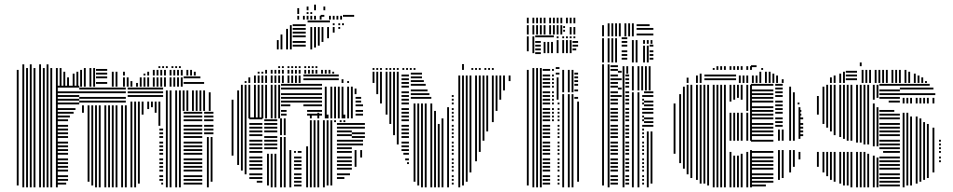

<svg xmlns="http://www.w3.org/2000/svg" viewBox="-20 -804 4088 824"><path d="M60 -8H52V-432H60ZM84 0H76V-432H84ZM100 0H92V-432H100ZM116 0H108V-432H116ZM132 0H124V-432H132ZM156 0H148V-432H156ZM172 0H164V-432H172ZM188 0H180V-432H188ZM204 0H196V-432H204ZM228 0H220V-432H228ZM264 -12H224V-20H264ZM272 -28H224V-36H272ZM272 -44H224V-52H272ZM272 -68H224V-76H272ZM272 -84H224V-92H272ZM272 -100H224V-108H272ZM272 -116H224V-124H272ZM272 -140H224V-148H272ZM272 -156H224V-164H272ZM272 -172H224V-180H272ZM272 -188H224V-196H272ZM272 -212H224V-220H272ZM272 -228H224V-236H272ZM272 -244H224V-252H272ZM272 -260H224V-268H272ZM272 -284H224V-292H272ZM280 -300H224V-308H280ZM296 -316H224V-324H296ZM304 -332H224V-340H304ZM320 -356H224V-364H320ZM320 -372H224V-380H320ZM320 -388H224V-396H320ZM320 -404H224V-412H320ZM320 -428H224V-436H320ZM340 -320H332V-352H340ZM364 -24H356V-352H364ZM380 -8H372V-352H380ZM396 0H388V-352H396ZM412 0H404V-352H412ZM436 0H428V-352H436ZM452 0H444V-352H452ZM468 0H460V-352H468ZM484 0H476V-352H484ZM508 0H500V-352H508ZM524 0H516V-352H524ZM520 -364H320V-372H520ZM520 -380H320V-388H520ZM520 -404H320V-412H520ZM520 -420H320V-428H520ZM548 0H540V-264H548ZM564 0H556V-264H564ZM580 -16H572V-264H580ZM680 -12H672V-20H680ZM680 -28H664V-36H680ZM680 -44H664V-52H680ZM680 -68H664V-76H680ZM680 -84H664V-92H680ZM680 -100H664V-108H680ZM680 -116H664V-124H680ZM680 -140H664V-148H680ZM680 -156H664V-164H680ZM680 -172H664V-180H680ZM680 -188H664V-196H680ZM680 -212H664V-220H680ZM680 -228H664V-236H680ZM680 -244H664V-252H680ZM548 -264H540V-368H548ZM564 -264H556V-368H564ZM580 -264H572V-368H580ZM596 -312H588V-368H596ZM620 -336H612V-368H620ZM636 -344H628V-368H636ZM652 -320H644V-368H652ZM668 -264H660V-368H668ZM680 -388H528V-396H680ZM680 -404H528V-412H680ZM680 -420H528V-428H680ZM700 0H692V-328H700ZM716 0H708V-328H716ZM740 0H732V-328H740ZM756 0H748V-328H756ZM848 -12H768V-20H848ZM848 -28H768V-36H848ZM848 -44H768V-52H848ZM848 -68H768V-76H848ZM848 -84H768V-92H848ZM848 -100H768V-108H848ZM848 -116H768V-124H848ZM848 -140H768V-148H848ZM848 -156H768V-164H848ZM848 -172H768V-180H848ZM848 -188H768V-196H848ZM848 -212H768V-220H848ZM848 -228H768V-236H848ZM848 -244H768V-252H848ZM848 -260H768V-268H848ZM848 -284H768V-292H848ZM848 -300H768V-308H848ZM848 -316H768V-324H848ZM876 0H868V-216H876ZM892 -24H884V-216H892ZM896 -228H856V-236H896ZM896 -244H856V-252H896ZM896 -260H856V-268H896ZM896 -284H856V-292H896ZM896 -300H856V-308H896ZM896 -316H856V-324H896ZM700 -328H692V-416H700ZM716 -328H708V-416H716ZM740 -328H732V-416H740ZM756 -328H748V-416H756ZM772 -328H764V-416H772ZM788 -328H780V-416H788ZM812 -328H804V-416H812ZM828 -328H820V-416H828ZM844 -328H836V-416H844ZM860 -328H852V-416H860ZM884 -328H876V-408H884ZM60 -432H52V-504H60ZM84 -432H76V-512H84ZM100 -432H92V-512H100ZM116 -432H108V-512H116ZM132 -432H124V-512H132ZM156 -432H148V-512H156ZM172 -432H164V-512H172ZM188 -432H180V-512H188ZM204 -432H196V-512H204ZM228 -432H220V-512H228ZM244 -432H236V-512H244ZM260 -432H252V-496H260ZM276 -432H268V-472H276ZM300 -432H292V-488H300ZM316 -432H308V-496H316ZM332 -432H324V-504H332ZM348 -432H340V-512H348ZM372 -432H364V-512H372ZM388 -432H380V-512H388ZM440 -444H392V-452H440ZM440 -468H392V-476H440ZM440 -484H392V-492H440ZM440 -500H392V-508H440ZM468 -432H460V-496H468ZM484 -432H476V-496H484ZM516 -432H508V-472H516ZM532 -432H524V-472H532ZM548 -432H540V-456H548ZM572 -432H564V-448H572ZM588 -432H580V-472H588ZM604 -432H596V-472H604ZM620 -432H612V-472H620ZM644 -432H636V-472H644ZM660 -432H652V-472H660ZM676 -432H668V-472H676ZM692 -432H684V-472H692ZM716 -432H708V-472H716ZM732 -432H724V-472H732ZM748 -432H740V-472H748ZM764 -432H756V-472H764ZM856 -444H768V-452H856ZM840 -468H768V-476H840ZM516 -480H508V-496H516ZM604 -480H596V-488H604ZM620 -480H612V-496H620ZM644 -480H636V-504H644ZM660 -480H652V-504H660ZM676 -480H668V-504H676ZM692 -480H684V-504H692ZM716 -480H708V-504H716ZM732 -480H724V-504H732ZM748 -480H740V-504H748ZM764 -480H756V-504H764ZM788 -480H780V-504H788ZM804 -480H796V-504H804ZM820 -480H812V-496H820ZM84 -512H76V-528H84ZM116 -512H108V-528H116ZM156 -512H148V-528H156ZM188 -512H180V-528H188ZM668 -512H660V-520H668ZM684 -512H676V-520H684ZM700 -512H692V-520H700ZM724 -512H716V-520H724ZM740 -512H732V-520H740ZM756 -512H748V-520H756Z M982 -136H974V-296H982ZM1006 -96H998V-296H1006ZM1022 -72H1014V-296H1022ZM1038 -56H1030V-296H1038ZM1106 -20H1082V-28H1106ZM1106 -36H1050V-44H1106ZM1106 -52H1050V-60H1106ZM1106 -76H1050V-84H1106ZM1106 -92H1050V-100H1106ZM1106 -108H1050V-116H1106ZM1106 -124H1050V-132H1106ZM1106 -148H1050V-156H1106ZM1106 -164H1050V-172H1106ZM1106 -180H1050V-188H1106ZM1106 -196H1050V-204H1106ZM1106 -220H1050V-228H1106ZM1106 -236H1050V-244H1106ZM1106 -252H1050V-260H1106ZM1106 -268H1050V-276H1106ZM1106 -292H1050V-300H1106ZM1134 -8H1126V-144H1134ZM1150 0H1142V-144H1150ZM1166 0H1158V-144H1166ZM1170 -164H1114V-172H1170ZM1170 -180H1114V-188H1170ZM1170 -196H1114V-204H1170ZM1170 -212H1114V-220H1170ZM1170 -236H1114V-244H1170ZM1170 -252H1114V-260H1170ZM1170 -268H1114V-276H1170ZM1170 -284H1114V-292H1170ZM1190 0H1182V-216H1190ZM1206 0H1198V-216H1206ZM1230 0H1222V-160H1230ZM1274 -4H1242V-12H1274ZM1274 -20H1242V-28H1274ZM1274 -36H1242V-44H1274ZM1274 -52H1242V-60H1274ZM1274 -76H1242V-84H1274ZM1274 -92H1242V-100H1274ZM1274 -108H1242V-116H1274ZM1274 -124H1242V-132H1274ZM1250 -148H1242V-156H1250ZM1274 -148H1258V-156H1274ZM1190 -224H1182V-296H1190ZM1206 -224H1198V-296H1206ZM1302 0H1294V-176H1302ZM1318 0H1310V-280H1318ZM1334 0H1326V-280H1334ZM1350 0H1342V-280H1350ZM1374 0H1366V-280H1374ZM1390 -8H1382V-280H1390ZM1406 -8H1398V-280H1406ZM1458 -36H1426V-44H1458ZM1482 -52H1426V-60H1482ZM1490 -76H1426V-84H1490ZM1490 -92H1426V-100H1490ZM1490 -108H1426V-116H1490ZM1490 -124H1426V-132H1490ZM1490 -148H1426V-156H1490ZM1490 -164H1426V-172H1490ZM1490 -180H1426V-188H1490ZM1490 -196H1426V-204H1490ZM1490 -220H1426V-228H1490ZM1490 -236H1426V-244H1490ZM1490 -252H1426V-260H1490ZM1490 -268H1426V-276H1490ZM1510 -88H1502V-160H1510ZM1534 -128H1526V-160H1534ZM1538 -180H1490V-188H1538ZM1538 -196H1490V-204H1538ZM1546 -212H1490V-220H1546ZM1546 -228H1490V-236H1546ZM1546 -252H1490V-260H1546ZM1546 -268H1490V-276H1546ZM1318 -280H1310V-288H1318ZM1334 -280H1326V-288H1334ZM1350 -280H1342V-288H1350ZM1374 -280H1366V-288H1374ZM1390 -280H1382V-288H1390ZM1406 -280H1398V-288H1406ZM1422 -280H1414V-288H1422ZM1446 -280H1438V-288H1446ZM1462 -280H1454V-288H1462ZM1318 -296H1310V-312H1318ZM1350 -296H1342V-320H1350ZM1390 -296H1382V-312H1390ZM1422 -296H1414V-320H1422ZM1462 -296H1454V-312H1462ZM1494 -296H1486V-320H1494ZM982 -296H974V-376H982ZM1006 -296H998V-416H1006ZM1022 -296H1014V-440H1022ZM1038 -296H1030V-440H1038ZM1054 -296H1046V-440H1054ZM1078 -296H1070V-440H1078ZM1094 -296H1086V-440H1094ZM1110 -296H1102V-440H1110ZM1126 -296H1118V-440H1126ZM1150 -296H1142V-440H1150ZM1166 -296H1158V-440H1166ZM1182 -296H1174V-440H1182ZM1210 -308H1186V-316H1210ZM1362 -308H1298V-316H1362ZM1210 -324H1186V-332H1210ZM1362 -324H1298V-332H1362ZM1226 -348H1186V-356H1226ZM1362 -348H1282V-356H1362ZM1362 -364H1186V-372H1362ZM1362 -380H1186V-388H1362ZM1362 -396H1186V-404H1362ZM1362 -420H1186V-428H1362ZM1362 -436H1186V-444H1362ZM1382 -296H1374V-400H1382ZM1406 -296H1398V-400H1406ZM1422 -296H1414V-400H1422ZM1438 -296H1430V-400H1438ZM1454 -296H1446V-400H1454ZM1478 -296H1470V-400H1478ZM1494 -296H1486V-400H1494ZM1538 -308H1506V-316H1538ZM1538 -324H1506V-332H1538ZM1538 -348H1506V-356H1538ZM1530 -364H1506V-372H1530ZM1530 -380H1506V-388H1530ZM1382 -400H1374V-432H1382ZM1406 -400H1398V-432H1406ZM1422 -400H1414V-432H1422ZM1438 -400H1430V-432H1438ZM1454 -400H1446V-432H1454ZM1478 -400H1470V-432H1478ZM1494 -400H1486V-432H1494ZM1510 -400H1502V-424H1510ZM1038 -448H1030V-456H1038ZM1054 -448H1046V-472H1054ZM1078 -448H1070V-480H1078ZM1094 -448H1086V-480H1094ZM1110 -448H1102V-480H1110ZM1126 -448H1118V-480H1126ZM1150 -448H1142V-480H1150ZM1166 -448H1158V-480H1166ZM1182 -448H1174V-480H1182ZM1198 -448H1190V-480H1198ZM1222 -448H1214V-480H1222ZM1238 -448H1230V-480H1238ZM1254 -448H1246V-480H1254ZM1270 -448H1262V-480H1270ZM1434 -460H1282V-468H1434ZM1434 -476H1282V-484H1434ZM1454 -448H1446V-464H1454ZM1478 -448H1470V-456H1478ZM1094 -488H1086V-496H1094ZM1110 -488H1102V-496H1110ZM1126 -488H1118V-504H1126ZM1150 -488H1142V-504H1150ZM1166 -488H1158V-504H1166ZM1182 -488H1174V-504H1182ZM1198 -488H1190V-504H1198ZM1222 -488H1214V-504H1222ZM1238 -488H1230V-504H1238ZM1254 -488H1246V-504H1254ZM1270 -488H1262V-504H1270ZM1294 -488H1286V-504H1294ZM1310 -488H1302V-504H1310ZM1326 -488H1318V-504H1326ZM1342 -488H1334V-504H1342ZM1366 -488H1358V-504H1366ZM1382 -488H1374V-504H1382ZM1398 -488H1390V-504H1398ZM1414 -488H1406V-496H1414ZM1182 -512H1174V-520H1182ZM1198 -512H1190V-520H1198ZM1222 -512H1214V-520H1222ZM1238 -512H1230V-520H1238ZM1254 -512H1246V-520H1254ZM1270 -512H1262V-520H1270ZM1294 -512H1286V-520H1294ZM1310 -512H1302V-520H1310ZM1326 -512H1318V-520H1326ZM1342 -512H1334V-520H1342ZM1176 -592H1168V-632H1176ZM1192 -592H1184V-656H1192ZM1216 -592H1208V-680H1216ZM1232 -592H1224V-696H1232ZM1292 -604H1236V-612H1292ZM1292 -620H1236V-628H1292ZM1292 -644H1236V-652H1292ZM1292 -660H1236V-668H1292ZM1292 -676H1236V-684H1292ZM1292 -692H1236V-700H1292ZM1320 -592H1312V-688H1320ZM1336 -600H1328V-688H1336ZM1352 -608H1344V-688H1352ZM1368 -624H1360V-688H1368ZM1392 -640H1384V-688H1392ZM1396 -708H1300V-716H1396ZM1416 -664H1408V-688H1416ZM1440 -680H1432V-688H1440ZM1416 -696H1408V-704H1416ZM1440 -696H1432V-704H1440ZM1456 -696H1448V-704H1456ZM1264 -720H1256V-736H1264ZM1288 -720H1280V-736H1288ZM1304 -720H1296V-736H1304ZM1320 -720H1312V-736H1320ZM1336 -720H1328V-736H1336ZM1360 -720H1352V-736H1360ZM1372 -732H1356V-740H1372ZM1400 -720H1392V-736H1400ZM1416 -720H1408V-736H1416ZM1432 -720H1424V-736H1432ZM1448 -720H1440V-736H1448ZM1500 -732H1452V-740H1500ZM1264 -744H1256V-769H1264ZM1304 -744H1296V-752H1304ZM1320 -744H1312V-752H1320ZM1304 -760H1296V-776H1304ZM1336 -760H1328V-784H1336ZM1376 -760H1368V-776H1376Z M1587 -448H1579V-496H1587ZM1603 -400H1595V-496H1603ZM1619 -360H1611V-496H1619ZM1643 -312H1635V-496H1643ZM1659 -272H1651V-496H1659ZM1675 -224H1667V-496H1675ZM1691 -184H1683V-496H1691ZM1735 -100H1727V-108H1735ZM1735 -116H1719V-124H1735ZM1735 -140H1711V-148H1735ZM1735 -156H1703V-164H1735ZM1735 -172H1703V-180H1735ZM1735 -188H1703V-196H1735ZM1735 -212H1703V-220H1735ZM1735 -228H1703V-236H1735ZM1735 -244H1703V-252H1735ZM1735 -260H1703V-268H1735ZM1735 -284H1703V-292H1735ZM1735 -300H1703V-308H1735ZM1735 -316H1703V-324H1735ZM1735 -332H1703V-340H1735ZM1735 -356H1703V-364H1735ZM1735 -372H1703V-380H1735ZM1735 -388H1703V-396H1735ZM1735 -404H1703V-412H1735ZM1735 -428H1703V-436H1735ZM1735 -444H1703V-452H1735ZM1735 -460H1703V-468H1735ZM1735 -476H1703V-484H1735ZM1763 -24H1755V-360H1763ZM1779 -8H1771V-360H1779ZM1795 0H1787V-360H1795ZM1811 0H1803V-360H1811ZM1835 0H1827V-360H1835ZM1831 -380H1743V-388H1831ZM1823 -396H1743V-404H1823ZM1815 -412H1743V-420H1815ZM1807 -436H1743V-444H1807ZM1799 -452H1743V-460H1799ZM1791 -468H1743V-476H1791ZM1791 -484H1743V-492H1791ZM1851 0H1843V-328H1851ZM1867 0H1859V-272H1867ZM1883 0H1875V-296H1883ZM1907 0H1899V-344H1907ZM1927 -12H1919V-20H1927ZM1927 -28H1919V-36H1927ZM1927 -44H1919V-52H1927ZM1927 -68H1919V-76H1927ZM1927 -84H1919V-92H1927ZM1927 -100H1919V-108H1927ZM1927 -116H1919V-124H1927ZM1927 -140H1919V-148H1927ZM1927 -156H1919V-164H1927ZM1927 -172H1919V-180H1927ZM1927 -188H1919V-196H1927ZM1927 -212H1919V-220H1927ZM1927 -228H1919V-236H1927ZM1927 -244H1919V-252H1927ZM1927 -260H1919V-268H1927ZM1927 -284H1919V-292H1927ZM1927 -300H1919V-308H1927ZM1927 -316H1919V-324H1927ZM1927 -332H1919V-340H1927ZM1927 -356H1919V-364H1927ZM1927 -372H1919V-380H1927ZM1927 -388H1919V-396H1927ZM1955 0H1947V-272H1955ZM1971 -8H1963V-272H1971ZM1987 -24H1979V-272H1987ZM2003 -64H1995V-272H2003ZM2027 -112H2019V-272H2027ZM2043 -152H2035V-272H2043ZM2059 -200H2051V-272H2059ZM2075 -240H2067V-272H2075ZM1955 -272H1947V-440H1955ZM1971 -272H1963V-440H1971ZM1987 -272H1979V-440H1987ZM2003 -272H1995V-440H2003ZM2027 -272H2019V-440H2027ZM2043 -272H2035V-440H2043ZM2059 -272H2051V-440H2059ZM2075 -272H2067V-440H2075ZM2099 -280H2091V-440H2099ZM2115 -328H2107V-440H2115ZM2131 -376H2123V-440H2131ZM2147 -416H2139V-440H2147ZM1955 -440H1947V-480H1955ZM1971 -440H1963V-480H1971ZM1987 -440H1979V-480H1987ZM2003 -440H1995V-480H2003ZM2027 -440H2019V-480H2027ZM2043 -440H2035V-480H2043ZM2059 -440H2051V-480H2059ZM2075 -440H2067V-480H2075ZM2099 -440H2091V-480H2099ZM2115 -440H2107V-480H2115ZM2131 -440H2123V-480H2131ZM2147 -440H2139V-480H2147ZM2171 -456H2163V-480H2171ZM1587 -504H1579V-512H1587ZM1603 -504H1595V-512H1603ZM1619 -504H1611V-512H1619ZM1643 -504H1635V-512H1643ZM1659 -504H1651V-512H1659ZM1675 -504H1667V-512H1675ZM1691 -504H1683V-512H1691ZM1715 -504H1707V-512H1715ZM1731 -504H1723V-512H1731ZM1747 -504H1739V-512H1747ZM1763 -504H1755V-512H1763ZM1971 -504H1963V-529H1971ZM2011 -504H2003V-512H2011ZM2027 -504H2019V-512H2027ZM2043 -504H2035V-512H2043ZM2067 -504H2059V-512H2067ZM2083 -504H2075V-512H2083ZM2099 -504H2091V-512H2099Z M2249 -8H2241V-504H2249ZM2273 0H2265V-512H2273ZM2289 0H2281V-512H2289ZM2305 0H2297V-512H2305ZM2341 -12H2309V-20H2341ZM2341 -28H2309V-36H2341ZM2341 -44H2309V-52H2341ZM2341 -68H2309V-76H2341ZM2341 -84H2309V-92H2341ZM2341 -100H2309V-108H2341ZM2341 -116H2309V-124H2341ZM2341 -140H2309V-148H2341ZM2341 -156H2309V-164H2341ZM2341 -172H2309V-180H2341ZM2341 -188H2309V-196H2341ZM2341 -212H2309V-220H2341ZM2341 -228H2309V-236H2341ZM2341 -244H2309V-252H2341ZM2341 -260H2309V-268H2341ZM2341 -284H2309V-292H2341ZM2341 -300H2309V-308H2341ZM2341 -316H2309V-324H2341ZM2341 -332H2309V-340H2341ZM2341 -356H2309V-364H2341ZM2341 -372H2309V-380H2341ZM2341 -388H2309V-396H2341ZM2341 -404H2309V-412H2341ZM2341 -428H2309V-436H2341ZM2341 -444H2309V-452H2341ZM2341 -460H2309V-468H2341ZM2341 -476H2309V-484H2341ZM2341 -500H2309V-508H2341ZM2357 -284H2349V-292H2357ZM2357 -300H2349V-308H2357ZM2357 -316H2349V-324H2357ZM2357 -332H2349V-340H2357ZM2357 -356H2349V-364H2357ZM2357 -372H2349V-380H2357ZM2357 -388H2349V-396H2357ZM2357 -404H2349V-412H2357ZM2357 -428H2349V-436H2357ZM2357 -444H2349V-452H2357ZM2357 -460H2349V-468H2357ZM2357 -476H2349V-484H2357ZM2357 -500H2349V-508H2357ZM2381 -12H2373V-20H2381ZM2381 -28H2373V-36H2381ZM2381 -44H2373V-52H2381ZM2381 -68H2373V-76H2381ZM2381 -84H2373V-92H2381ZM2381 -100H2373V-108H2381ZM2381 -116H2373V-124H2381ZM2381 -140H2373V-148H2381ZM2381 -156H2373V-164H2381ZM2381 -172H2373V-180H2381ZM2381 -188H2373V-196H2381ZM2381 -212H2373V-220H2381ZM2381 -228H2373V-236H2381ZM2381 -244H2373V-252H2381ZM2381 -260H2373V-268H2381ZM2381 -284H2373V-292H2381ZM2381 -300H2373V-308H2381ZM2381 -316H2373V-324H2381ZM2381 -332H2373V-340H2381ZM2381 -356H2373V-364H2381ZM2377 -376H2369V-472H2377ZM2381 -484H2365V-492H2381ZM2381 -508H2365V-516H2381ZM2401 0H2393V-400H2401ZM2425 0H2417V-400H2425ZM2441 0H2433V-400H2441ZM2465 -24H2457V-368H2465ZM2461 -380H2445V-388H2461ZM2401 -408H2393V-504H2401ZM2425 -408H2417V-504H2425ZM2441 -408H2433V-504H2441ZM2461 -412H2445V-420H2461ZM2461 -436H2445V-444H2461ZM2461 -452H2445V-460H2461ZM2461 -468H2445V-476H2461ZM2461 -484H2445V-492H2461ZM2249 -584H2241V-648H2249ZM2273 -576H2265V-648H2273ZM2301 -572H2277V-580H2301ZM2301 -588H2277V-596H2301ZM2301 -604H2277V-612H2301ZM2301 -620H2277V-628H2301ZM2301 -644H2277V-652H2301ZM2321 -576H2313V-624H2321ZM2337 -576H2329V-624H2337ZM2353 -576H2345V-624H2353ZM2357 -644H2301V-652H2357ZM2377 -576H2369V-632H2377ZM2401 -576H2393V-632H2401ZM2417 -576H2409V-632H2417ZM2433 -576H2425V-632H2433ZM2453 -588H2437V-596H2453ZM2461 -604H2437V-612H2461ZM2461 -620H2437V-628H2461ZM2377 -640H2369V-648H2377ZM2401 -640H2393V-648H2401ZM2417 -640H2409V-648H2417ZM2433 -640H2425V-648H2433ZM2449 -640H2441V-648H2449ZM2249 -656H2241V-696H2249ZM2273 -656H2265V-696H2273ZM2289 -656H2281V-696H2289ZM2305 -656H2297V-696H2305ZM2321 -656H2313V-696H2321ZM2345 -656H2337V-696H2345ZM2361 -656H2353V-696H2361ZM2377 -656H2369V-696H2377ZM2393 -656H2385V-696H2393ZM2405 -668H2397V-676H2405ZM2405 -684H2397V-692H2405ZM2433 -656H2425V-688H2433ZM2449 -656H2441V-688H2449ZM2249 -704H2241V-728H2249ZM2273 -704H2265V-728H2273ZM2289 -704H2281V-728H2289ZM2305 -704H2297V-728H2305ZM2321 -704H2313V-728H2321ZM2345 -704H2337V-728H2345ZM2361 -704H2353V-728H2361ZM2377 -704H2369V-728H2377ZM2393 -704H2385V-728H2393ZM2417 -704H2409V-728H2417ZM2433 -704H2425V-728H2433ZM2449 -704H2441V-728H2449Z M2572 -8H2564V-528H2572ZM2596 0H2588V-528H2596ZM2632 -12H2600V-20H2632ZM2632 -28H2600V-36H2632ZM2632 -44H2600V-52H2632ZM2632 -68H2600V-76H2632ZM2632 -84H2600V-92H2632ZM2632 -100H2600V-108H2632ZM2632 -116H2600V-124H2632ZM2632 -140H2600V-148H2632ZM2632 -156H2600V-164H2632ZM2632 -172H2600V-180H2632ZM2632 -188H2600V-196H2632ZM2632 -212H2600V-220H2632ZM2632 -228H2600V-236H2632ZM2632 -244H2600V-252H2632ZM2632 -260H2600V-268H2632ZM2632 -284H2600V-292H2632ZM2632 -300H2600V-308H2632ZM2632 -316H2600V-324H2632ZM2632 -332H2600V-340H2632ZM2632 -356H2600V-364H2632ZM2632 -372H2600V-380H2632ZM2632 -388H2600V-396H2632ZM2632 -404H2600V-412H2632ZM2632 -428H2600V-436H2632ZM2632 -444H2600V-452H2632ZM2632 -460H2600V-468H2632ZM2632 -476H2600V-484H2632ZM2632 -500H2600V-508H2632ZM2632 -516H2600V-524H2632ZM2648 -388H2632V-396H2648ZM2648 -420H2632V-428H2648ZM2648 -460H2632V-468H2648ZM2648 -492H2632V-500H2648ZM2660 0H2652V-488H2660ZM2680 -12H2664V-20H2680ZM2680 -28H2664V-36H2680ZM2680 -44H2664V-52H2680ZM2680 -68H2664V-76H2680ZM2680 -84H2664V-92H2680ZM2680 -100H2664V-108H2680ZM2680 -116H2664V-124H2680ZM2680 -140H2664V-148H2680ZM2680 -156H2664V-164H2680ZM2680 -172H2664V-180H2680ZM2680 -188H2664V-196H2680ZM2680 -212H2664V-220H2680ZM2680 -228H2664V-236H2680ZM2680 -244H2664V-252H2680ZM2680 -260H2664V-268H2680ZM2680 -284H2664V-292H2680ZM2680 -300H2664V-308H2680ZM2680 -316H2664V-324H2680ZM2680 -332H2664V-340H2680ZM2680 -356H2664V-364H2680ZM2680 -372H2664V-380H2680ZM2680 -388H2664V-396H2680ZM2680 -404H2664V-412H2680ZM2680 -428H2664V-436H2680ZM2680 -444H2664V-452H2680ZM2680 -460H2664V-468H2680ZM2680 -476H2664V-484H2680ZM2660 -488H2652V-520H2660ZM2676 -488H2668V-520H2676ZM2700 0H2692V-408H2700ZM2724 0H2716V-408H2724ZM2744 -12H2736V-20H2744ZM2744 -28H2736V-36H2744ZM2744 -44H2736V-52H2744ZM2744 -68H2736V-76H2744ZM2744 -84H2736V-92H2744ZM2744 -100H2736V-108H2744ZM2744 -116H2736V-124H2744ZM2744 -140H2736V-148H2744ZM2744 -156H2736V-164H2744ZM2744 -172H2736V-180H2744ZM2744 -188H2736V-196H2744ZM2744 -212H2736V-220H2744ZM2744 -228H2736V-236H2744ZM2744 -244H2736V-252H2744ZM2744 -260H2736V-268H2744ZM2744 -284H2736V-292H2744ZM2744 -300H2736V-308H2744ZM2744 -316H2736V-324H2744ZM2744 -332H2736V-340H2744ZM2744 -356H2736V-364H2744ZM2744 -372H2736V-380H2744ZM2744 -388H2736V-396H2744ZM2764 0H2756V-240H2764ZM2780 -16H2772V-240H2780ZM2784 -260H2744V-268H2784ZM2784 -276H2744V-284H2784ZM2784 -292H2744V-300H2784ZM2784 -316H2744V-324H2784ZM2784 -332H2744V-340H2784ZM2784 -348H2744V-356H2784ZM2784 -364H2744V-372H2784ZM2784 -388H2744V-396H2784ZM2784 -404H2744V-412H2784ZM2700 -416H2692V-520H2700ZM2724 -416H2716V-520H2724ZM2740 -416H2732V-520H2740ZM2756 -416H2748V-520H2756ZM2772 -416H2764V-520H2772ZM2572 -536H2564V-640H2572ZM2596 -536H2588V-640H2596ZM2612 -536H2604V-640H2612ZM2628 -536H2620V-640H2628ZM2672 -548H2648V-556H2672ZM2672 -564H2648V-572H2672ZM2672 -580H2648V-588H2672ZM2672 -604H2648V-612H2672ZM2672 -620H2648V-628H2672ZM2672 -636H2648V-644H2672ZM2700 -536H2692V-632H2700ZM2716 -536H2708V-632H2716ZM2748 -536H2740V-608H2748ZM2764 -536H2756V-608H2764ZM2784 -548H2768V-556H2784ZM2784 -564H2768V-572H2784ZM2784 -580H2768V-588H2784ZM2784 -604H2768V-612H2784ZM2748 -616H2740V-632H2748ZM2764 -616H2756V-632H2764ZM2780 -616H2772V-632H2780ZM2572 -648H2564V-696H2572ZM2596 -648H2588V-704H2596ZM2612 -648H2604V-704H2612ZM2628 -648H2620V-704H2628ZM2644 -648H2636V-704H2644ZM2668 -648H2660V-704H2668ZM2684 -648H2676V-704H2684ZM2700 -648H2692V-704H2700ZM2784 -652H2712V-660H2784ZM2784 -676H2712V-684H2784ZM2768 -692H2712V-700H2768Z M2879 -144H2871V-360H2879ZM2903 -104H2895V-400H2903ZM2919 -80H2911V-432H2919ZM2935 -56H2927V-440H2935ZM2951 -40H2943V-440H2951ZM2975 -32H2967V-440H2975ZM2991 -16H2983V-440H2991ZM3007 -16H2999V-440H3007ZM3023 -8H3015V-440H3023ZM3047 0H3039V-440H3047ZM3063 0H3055V-440H3063ZM3079 0H3071V-440H3079ZM3095 0H3087V-440H3095ZM3119 0H3111V-152H3119ZM3119 -200H3111V-320H3119ZM3119 -368H3111V-440H3119ZM3135 0H3127V-136H3135ZM3135 -200H3127V-320H3135ZM3135 -376H3127V-440H3135ZM3151 0H3143V-136H3151ZM3151 -200H3143V-320H3151ZM3151 -384H3143V-440H3151ZM3167 0H3159V-144H3167ZM3167 -200H3159V-320H3167ZM3167 -376H3159V-440H3167ZM3191 0H3183V-152H3191ZM3191 -200H3183V-320H3191ZM3191 -328H3183V-440H3191ZM3207 0H3199V-160H3207ZM3207 -200H3199V-440H3207ZM3267 -4H3203V-12H3267ZM3299 -20H3203V-28H3299ZM3299 -36H3203V-44H3299ZM3299 -52H3203V-60H3299ZM3299 -76H3203V-84H3299ZM3299 -92H3203V-100H3299ZM3299 -108H3203V-116H3299ZM3299 -124H3203V-132H3299ZM3299 -148H3203V-156H3299ZM3299 -196H3203V-204H3299ZM3299 -220H3203V-228H3299ZM3299 -236H3203V-244H3299ZM3299 -252H3203V-260H3299ZM3299 -268H3203V-276H3299ZM3299 -292H3203V-300H3299ZM3299 -308H3203V-316H3299ZM3299 -324H3203V-332H3299ZM3299 -340H3203V-348H3299ZM3299 -364H3203V-372H3299ZM3299 -380H3203V-388H3299ZM3299 -396H3203V-404H3299ZM3299 -412H3203V-420H3299ZM3299 -436H3203V-444H3299ZM3327 -32H3319V-160H3327ZM3327 -200H3319V-248H3327ZM3343 -40H3335V-160H3343ZM3343 -200H3335V-248H3343ZM3339 -260H3307V-268H3339ZM3339 -276H3307V-284H3339ZM3339 -292H3307V-300H3339ZM3339 -316H3307V-324H3339ZM3339 -332H3307V-340H3339ZM3339 -348H3307V-356H3339ZM3339 -364H3307V-372H3339ZM3339 -388H3307V-396H3339ZM3339 -404H3307V-412H3339ZM3339 -420H3307V-428H3339ZM3339 -436H3307V-444H3339ZM3375 -64H3367V-160H3375ZM3375 -200H3367V-344H3375ZM3391 -88H3383V-160H3391ZM3391 -200H3383V-344H3391ZM3415 -120H3407V-152H3415ZM3415 -208H3407V-344H3415ZM3427 -220H3411V-228H3427ZM3427 -236H3411V-244H3427ZM3427 -252H3411V-260H3427ZM3427 -268H3411V-276H3427ZM3427 -292H3411V-300H3427ZM3419 -308H3411V-316H3419ZM3419 -324H3411V-332H3419ZM3375 -344H3367V-408H3375ZM3391 -344H3383V-408H3391ZM3411 -356H3403V-364H3411ZM3375 -408H3367V-432H3375ZM2935 -448H2927V-471H2935ZM2975 -448H2967V-480H2975ZM2991 -448H2983V-488H2991ZM3139 -460H3003V-468H3139ZM3139 -476H3003V-484H3139ZM3159 -448H3151V-480H3159ZM3175 -448H3167V-480H3175ZM3191 -448H3183V-480H3191ZM3215 -448H3207V-480H3215ZM3231 -448H3223V-480H3231ZM3247 -448H3239V-496H3247ZM3271 -448H3263V-496H3271ZM3287 -448H3279V-496H3287ZM3303 -448H3295V-488H3303ZM3319 -448H3311V-480H3319ZM3343 -448H3335V-464H3343ZM3047 -504H3039V-512H3047ZM3063 -504H3055V-520H3063ZM3079 -504H3071V-520H3079ZM3095 -504H3087V-520H3095ZM3119 -504H3111V-520H3119ZM3135 -504H3127V-520H3135ZM3151 -504H3143V-520H3151ZM3167 -504H3159V-520H3167ZM3191 -504H3183V-520H3191ZM3207 -504H3199V-520H3207ZM3227 -516H3203V-524H3227ZM3255 -504H3247V-512H3255Z M3494 -88H3486V-152H3494ZM3494 -312H3486V-392H3494ZM3518 -64H3510V-152H3518ZM3518 -272H3510V-432H3518ZM3534 -48H3526V-152H3534ZM3534 -256H3526V-440H3534ZM3550 -32H3542V-152H3550ZM3550 -240H3542V-440H3550ZM3566 -24H3558V-152H3566ZM3566 -224H3558V-440H3566ZM3590 -16H3582V-152H3590ZM3590 -216H3582V-440H3590ZM3606 -8H3598V-152H3606ZM3606 -208H3598V-440H3606ZM3622 -8H3614V-152H3622ZM3622 -200H3614V-440H3622ZM3638 0H3630V-152H3638ZM3638 -200H3630V-440H3638ZM3662 0H3654V-152H3662ZM3662 -192H3654V-440H3662ZM3678 0H3670V-152H3678ZM3678 -192H3670V-440H3678ZM3694 0H3686V-152H3694ZM3694 -184H3686V-440H3694ZM3710 0H3702V-144H3710ZM3710 -184H3702V-440H3710ZM3734 0H3726V-136H3734ZM3734 -176H3726V-360H3734ZM3734 -376H3726V-440H3734ZM3750 0H3742V-128H3750ZM3750 -176H3742V-344H3750ZM3750 -384H3742V-440H3750ZM3842 -4H3754V-12H3842ZM3842 -20H3754V-28H3842ZM3842 -36H3754V-44H3842ZM3842 -52H3754V-60H3842ZM3842 -76H3754V-84H3842ZM3842 -92H3754V-100H3842ZM3842 -108H3754V-116H3842ZM3842 -124H3754V-132H3842ZM3842 -148H3770V-156H3842ZM3842 -164H3754V-172H3842ZM3842 -180H3754V-188H3842ZM3842 -196H3754V-204H3842ZM3842 -220H3754V-228H3842ZM3842 -236H3754V-244H3842ZM3842 -252H3754V-260H3842ZM3842 -268H3754V-276H3842ZM3842 -292H3754V-300H3842ZM3842 -308H3754V-316H3842ZM3818 -324H3754V-332H3818ZM3842 -364H3794V-372H3842ZM3842 -380H3754V-388H3842ZM3842 -396H3754V-404H3842ZM3842 -412H3754V-420H3842ZM3842 -436H3754V-444H3842ZM3862 0H3854V-320H3862ZM3862 -360H3854V-384H3862ZM3878 -8H3870V-320H3878ZM3878 -360H3870V-384H3878ZM3894 -8H3886V-304H3894ZM3894 -360H3886V-384H3894ZM3918 -16H3910V-304H3918ZM3918 -360H3910V-384H3918ZM3934 -24H3926V-296H3934ZM3934 -360H3926V-384H3934ZM3950 -32H3942V-280H3950ZM3950 -360H3942V-384H3950ZM3966 -40H3958V-272H3966ZM3966 -360H3958V-384H3966ZM3990 -64H3982V-256H3990ZM3990 -360H3982V-384H3990ZM3994 -396H3842V-404H3994ZM3986 -420H3842V-428H3986ZM3970 -436H3842V-444H3970ZM4018 -108H4010V-116H4018ZM4018 -124H4010V-132H4018ZM4018 -148H4010V-156H4018ZM4018 -164H4010V-172H4018ZM4018 -180H4010V-188H4018ZM4018 -196H4010V-204H4018ZM3550 -448H3542V-472H3550ZM3566 -448H3558V-480H3566ZM3590 -448H3582V-488H3590ZM3606 -448H3598V-496H3606ZM3658 -460H3610V-468H3658ZM3658 -476H3610V-484H3658ZM3658 -492H3610V-500H3658ZM3686 -448H3678V-504H3686ZM3702 -448H3694V-504H3702ZM3718 -448H3710V-504H3718ZM3742 -448H3734V-504H3742ZM3758 -448H3750V-504H3758ZM3774 -448H3766V-504H3774ZM3790 -448H3782V-504H3790ZM3814 -448H3806V-504H3814ZM3830 -448H3822V-504H3830ZM3846 -448H3838V-504H3846ZM3870 -448H3862V-504H3870ZM3886 -448H3878V-496H3886ZM3910 -448H3902V-488H3910ZM3926 -448H3918V-480H3926ZM3942 -448H3934V-472H3942ZM3958 -448H3950V-456H3958ZM3678 -520H3670V-536H3678Z"/></svg>

Font: Rubik Lines
Style: Regular
Weight: 400
Designer: Hubert and Fischer, NaN
Foundry: Hubert and Fischer, NaN
Version: Version 2.201